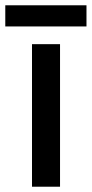

<svg xmlns="http://www.w3.org/2000/svg" viewBox="-38 -799 347 726"><path d="M189 -93H83V-632H189ZM289 -779V-699H-18V-779Z"/></svg>

Font: Noto Sans Kannada UI Medium
Style: Regular
Weight: 500
Designer: Jelle Bosma - Monotype Design Team
Foundry: Monotype Imaging Inc.
Version: Version 2.005; ttfautohint (v1.8.4.7-5d5b)